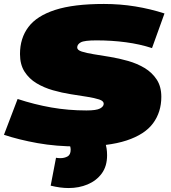

<svg xmlns="http://www.w3.org/2000/svg" viewBox="-47 -730 865 970"><path d="M784 -662 721 -487Q660 -507 589 -516.5Q518 -526 440 -526Q379 -526 361 -516Q343 -506 343 -490Q343 -477 366 -469.5Q389 -462 426.5 -456Q464 -450 509.5 -442.5Q555 -435 600.5 -422Q646 -409 683.5 -386.5Q721 -364 744.5 -328.5Q768 -293 768 -241Q768 -164 726.5 -107.5Q685 -51 593 -20.5Q501 10 348 10Q237 10 142.5 -7Q48 -24 -27 -49L42 -230Q127 -202 212.5 -187Q298 -172 390 -172Q440 -172 458.5 -182Q477 -192 477 -206Q477 -220 454 -227.5Q431 -235 393.5 -241Q356 -247 311 -254Q266 -261 220.5 -274Q175 -287 137.5 -309.5Q100 -332 77 -368Q54 -404 54 -457Q54 -537 96.5 -593.5Q139 -650 232 -680Q325 -710 478 -710Q560 -710 636.5 -697.5Q713 -685 784 -662ZM209 208 236 67Q239 68 246 68.5Q253 69 258 69Q278 69 294 60.5Q310 52 310 26Q310 8 299 -9L484 -10Q494 18 494 54Q494 110 467 146.5Q440 183 396 201.5Q352 220 300 220Q278 220 256 217Q234 214 209 208Z"/></svg>

Font: Georama Extended Black
Style: Italic
Weight: 900
Width: 7
Italic angle: -9°
Designer: Jean-Baptiste Levee
Foundry: Production Type
Version: Version 1.000